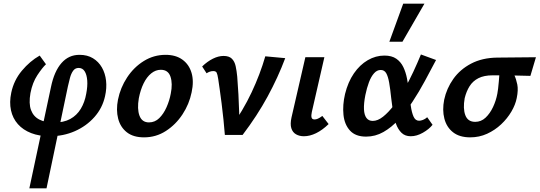

<svg xmlns="http://www.w3.org/2000/svg" viewBox="-20 -731 2923 1040"><path d="M139 289 256 -259Q265 -303 279.5 -335.5Q294 -368 313.5 -390Q333 -412 357 -423Q381 -434 411 -434Q453 -434 483.5 -415.5Q514 -397 532 -365.5Q550 -334 554.5 -294Q559 -254 549 -210Q535 -146 491.5 -97Q448 -48 385.5 -20.5Q323 7 250 7Q193 7 149 -10Q105 -27 77 -58.5Q49 -90 39.5 -133.5Q30 -177 41 -229Q55 -296 98.5 -348Q142 -400 195 -430L229 -383Q209 -364 182.5 -324Q156 -284 145 -227Q135 -170 148 -135Q161 -100 193 -83.5Q225 -67 271 -67Q325 -67 360.5 -86.5Q396 -106 417.5 -141.5Q439 -177 447 -223Q455 -264 452.5 -295.5Q450 -327 438.5 -345Q427 -363 406 -363Q387 -363 376 -347.5Q365 -332 359 -309Q353 -286 348 -264L232 289Z M760 13Q702 13 667 -14.5Q632 -42 620 -88.5Q608 -135 619 -191Q632 -256 668.5 -311.5Q705 -367 759 -400.5Q813 -434 877 -434Q932 -434 968 -408Q1004 -382 1017.5 -336.5Q1031 -291 1018 -231Q1005 -167 968.5 -111.5Q932 -56 878.5 -21.5Q825 13 760 13ZM787 -68Q819 -68 842.5 -91Q866 -114 882 -150Q898 -186 905 -224Q916 -278 903.5 -315.5Q891 -353 851 -353Q823 -353 799 -333.5Q775 -314 758 -279.5Q741 -245 732 -199Q722 -141 735.5 -104.5Q749 -68 787 -68Z M1198 0Q1195 -38 1190.5 -82.5Q1186 -127 1180.5 -170Q1175 -213 1170 -248Q1165 -283 1162 -303Q1158 -329 1153.5 -337.5Q1149 -346 1135 -346Q1125 -346 1115.5 -342.5Q1106 -339 1099 -334L1075 -371Q1103 -398 1133 -413Q1163 -428 1191 -428Q1221 -428 1236 -413Q1251 -398 1256.5 -372.5Q1262 -347 1265 -316Q1269 -268 1271.5 -219.5Q1274 -171 1275.5 -122.5Q1277 -74 1276 -26L1227 -35Q1297 -133 1343 -231Q1389 -329 1417 -426L1525 -416Q1486 -312 1429.5 -208Q1373 -104 1294 0Z M1626 7Q1602 7 1583.5 -3.5Q1565 -14 1558 -36.5Q1551 -59 1559 -95L1634 -421H1737L1669 -124Q1665 -106 1667.5 -95Q1670 -84 1684 -84Q1692 -84 1701.5 -88Q1711 -92 1726 -103L1760 -59Q1726 -26 1692 -9.5Q1658 7 1626 7Z M1963 9Q1906 9 1876 -23.5Q1846 -56 1840.5 -109Q1835 -162 1849 -222Q1865 -287 1897 -333.5Q1929 -380 1972 -405Q2015 -430 2062 -430Q2102 -430 2126.5 -413Q2151 -396 2164.5 -368Q2178 -340 2184.5 -306Q2191 -272 2195 -237Q2200 -195 2205 -158.5Q2210 -122 2220 -99.5Q2230 -77 2250 -77Q2259 -77 2271 -81.5Q2283 -86 2294 -96L2323 -55Q2304 -31 2270.5 -12Q2237 7 2205 7Q2174 7 2155 -11.5Q2136 -30 2125 -60Q2114 -90 2108.5 -126.5Q2103 -163 2099 -200Q2094 -249 2088 -283Q2082 -317 2072 -334.5Q2062 -352 2042 -352Q2022 -352 2006 -334Q1990 -316 1978.5 -285.5Q1967 -255 1959 -216Q1950 -170 1951.5 -139Q1953 -108 1965 -92Q1977 -76 1999 -76Q2026 -76 2055 -99Q2084 -122 2113 -160Q2142 -198 2169 -245.5Q2196 -293 2219 -342.5Q2242 -392 2260 -436L2342 -406Q2313 -351 2281.5 -292.5Q2250 -234 2214.5 -180Q2179 -126 2140 -83.5Q2101 -41 2057 -16Q2013 9 1963 9ZM2089 -505 2164 -711H2279L2160 -505Z M2527 13Q2469 13 2434 -14.5Q2399 -42 2387 -88.5Q2375 -135 2386 -191Q2399 -252 2435.5 -303.5Q2472 -355 2532 -386.5Q2592 -418 2673 -419L2883 -421L2853 -320Q2795 -322 2747.5 -322.5Q2700 -323 2648 -323Q2602 -323 2571.5 -307.5Q2541 -292 2523.5 -264Q2506 -236 2497 -199Q2487 -143 2500.5 -107Q2514 -71 2554 -71Q2586 -71 2610 -93.5Q2634 -116 2650.5 -151Q2667 -186 2674 -224Q2676 -232 2678 -250.5Q2680 -269 2682 -290Q2684 -311 2685 -329Q2686 -347 2685 -353L2749 -367Q2755 -347 2765.5 -325Q2776 -303 2782 -273.5Q2788 -244 2779 -200Q2772 -164 2750 -126.5Q2728 -89 2694.5 -57.5Q2661 -26 2618.5 -6.5Q2576 13 2527 13Z"/></svg>

Font: Ysabeau
Style: Bold Italic
Weight: 700
Italic angle: -12°
Designer: Christian Thalmann (Catharsis Fonts)
Version: Version 2.002